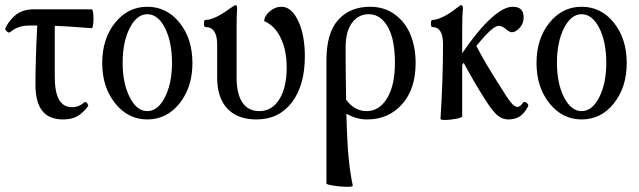

<svg xmlns="http://www.w3.org/2000/svg" viewBox="-22 -451 2472 743"><path d="M222.2 11.2Q168 11.2 141.6 -22Q115.2 -55.2 115.2 -124Q115.2 -218.8 122.1 -352.1H90.8Q46.9 -352.1 18.1 -327.1Q13.2 -322.3 4.9 -329.1Q-3.4 -335.9 -1 -342.8Q16.6 -377.4 42.7 -396.2Q68.8 -415 110.8 -415H333Q336.9 -415 338.9 -396.5Q340.8 -377.9 338.9 -359.6Q336.9 -341.3 333 -341.8Q229.5 -350.1 189.9 -351.1V-154.8Q189.9 -94.2 206.5 -65.2Q223.1 -36.1 257.8 -36.1Q282.2 -36.1 305.2 -55.2Q310.1 -59.1 315.7 -50.8Q321.3 -42.5 318.8 -40Q297.9 -12.2 275.9 -0.5Q253.9 11.2 222.2 11.2Z M547.9 11.2Q473.6 11.2 423.6 -51.3Q373.5 -113.8 373.5 -207Q373.5 -300.8 423.3 -362.8Q473.1 -424.8 547.9 -424.8Q623.5 -424.8 673.1 -362.8Q722.7 -300.8 722.7 -207Q722.7 -113.8 673.1 -51.3Q623.5 11.2 547.9 11.2ZM547.9 -21Q588.9 -21 616.2 -74.7Q643.6 -128.4 643.6 -208Q643.6 -289.1 616.5 -342.5Q589.4 -396 547.9 -396Q507.3 -396 480 -342.3Q452.6 -288.6 452.6 -208Q452.6 -128.4 480 -74.7Q507.3 -21 547.9 -21Z M970.7 11.2Q897 11.2 857.7 -30.8Q818.4 -72.8 818.4 -150.9V-278.8Q818.4 -346.2 773.4 -346.2Q767.1 -346.2 767.1 -360.1Q767.1 -374 773.4 -374Q808.1 -374 868.7 -418.9Q886.2 -431.2 890.6 -431.2Q895.5 -431.2 895.5 -417Q893.6 -393.1 893.6 -341.8V-150.9Q893.6 -87.9 916 -54.4Q938.5 -21 981.4 -21Q1030.3 -21 1058.8 -66.4Q1087.4 -111.8 1087.4 -189.9Q1087.4 -256.3 1064.2 -304.4Q1041 -352.5 1000.5 -369.1Q1000.5 -388.2 1021.2 -406.5Q1042 -424.8 1067.4 -424.8Q1106 -424.8 1131.8 -370.4Q1157.7 -315.9 1157.7 -232.9Q1157.7 -120.6 1107.4 -54.7Q1057.1 11.2 970.7 11.2Z M1343.3 268.1Q1340.3 272.5 1317.6 272Q1294.9 271.5 1268.1 267.3Q1241.2 263.2 1241.2 258.8V-216.8Q1241.2 -323.7 1286.9 -374.3Q1332.5 -424.8 1410.2 -424.8Q1466.3 -424.8 1507.1 -394.3Q1547.9 -363.8 1567.1 -315.2Q1586.4 -266.6 1586.4 -207Q1586.4 -106.4 1533.9 -47.6Q1481.4 11.2 1398.4 11.2Q1356.4 11.2 1318.4 -11.2Q1321.3 101.1 1327.1 160.2Q1333 219.2 1343.3 268.1ZM1315.4 -266.1Q1315.4 -175.3 1317.4 -64.9Q1350.6 -21 1396.5 -21Q1445.8 -21 1476.1 -71Q1506.3 -121.1 1506.3 -208Q1506.3 -260.3 1496.6 -301Q1486.8 -341.8 1463.1 -368.9Q1439.5 -396 1404.3 -396Q1365.2 -396 1340.3 -362.8Q1315.4 -329.6 1315.4 -266.1Z M1682.6 9.8Q1692.4 -145 1692.4 -279.8Q1692.4 -346.2 1651.4 -346.2Q1645.5 -346.2 1645.5 -360.1Q1645.5 -374 1651.4 -374Q1668.5 -374 1693.8 -386.5Q1719.2 -398.9 1743.7 -418.9Q1759.3 -431.2 1762.7 -431.2Q1769.5 -431.2 1769.5 -417Q1766.6 -393.1 1766.6 -341.8V-245.1Q1828.1 -335 1877.7 -379.9Q1927.2 -424.8 1961.4 -424.8Q1983.9 -424.8 1994.1 -414.6Q2004.4 -404.3 2004.4 -382.8Q2004.4 -360.4 1989 -343.3Q1973.6 -326.2 1958.5 -326.2Q1950.2 -326.2 1935.5 -338.6Q1920.9 -351.1 1907.7 -351.1Q1884.3 -351.1 1821.3 -272.9Q1856 -206.5 1912.6 -118.2Q1939.9 -73.2 1954.6 -55.2Q1969.2 -37.1 1980.5 -37.1Q1990.2 -37.1 2003.4 -55.2Q2006.3 -57.6 2011.2 -55.9Q2016.1 -54.2 2020 -48.8Q2023.9 -43.5 2021.5 -39.1Q2007.3 -12.2 1989.5 -0.5Q1971.7 11.2 1945.3 11.2Q1919.9 11.2 1899.4 -7.8Q1878.9 -26.9 1847.7 -78.1Q1809.1 -139.2 1772.5 -208L1766.6 -199.2V0Q1766.6 3.9 1744.6 8.3Q1722.7 12.7 1703.9 13.2Q1685.1 13.7 1682.6 9.8Z M2228.5 11.2Q2154.3 11.2 2104.2 -51.3Q2054.2 -113.8 2054.2 -207Q2054.2 -300.8 2104 -362.8Q2153.8 -424.8 2228.5 -424.8Q2304.2 -424.8 2353.8 -362.8Q2403.3 -300.8 2403.3 -207Q2403.3 -113.8 2353.8 -51.3Q2304.2 11.2 2228.5 11.2ZM2228.5 -21Q2269.5 -21 2296.9 -74.7Q2324.2 -128.4 2324.2 -208Q2324.2 -289.1 2297.1 -342.5Q2270 -396 2228.5 -396Q2188 -396 2160.6 -342.3Q2133.3 -288.6 2133.3 -208Q2133.3 -128.4 2160.6 -74.7Q2188 -21 2228.5 -21Z"/></svg>

Font: Junicode SmCond
Style: Regular
Weight: 400
Width: 4
Designer: Peter S. Baker
Version: Version 2.206